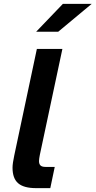

<svg xmlns="http://www.w3.org/2000/svg" viewBox="-20 -973 494 993"><path d="M53.7 -168.7 170.7 -720H302.7L186 -171.8Q184.3 -161.5 183 -154.4Q181.7 -147.2 181.7 -140.4Q181.7 -124.7 189.5 -117.2Q197.4 -109.8 214.8 -109.8H263.1L240.1 0H166.8Q103.3 0 74.1 -25.1Q44.8 -50.1 44.8 -105.7Q44.8 -116.7 47.1 -132.7Q49.4 -148.7 53.7 -168.7ZM167.1 -809 305.2 -953H454.2L281.2 -809Z"/></svg>

Font: Wix Madefor Text
Style: Italic
Weight: 400
Italic angle: -12°
Designer: Dalton Maag Ltd
Foundry: Dalton Maag Ltd
Version: Version 3.100